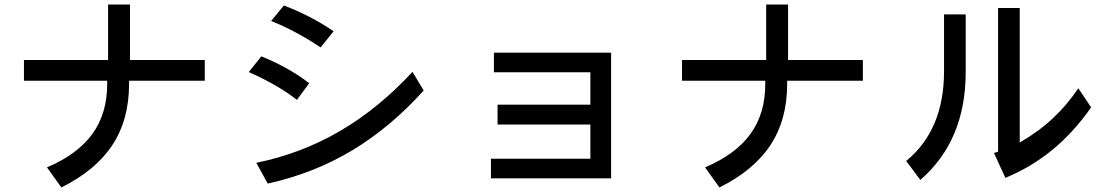

<svg xmlns="http://www.w3.org/2000/svg" viewBox="-20 -719 4850 842"><path d="M546 -350Q546 -194 472.5 -82.5Q399 29 249 103L186 15Q320 -42 385 -131.5Q450 -221 450 -350V-365H85V-456H454V-699H550V-456H878V-365H546Z M1169 -627 1225 -695Q1341 -651 1443 -582L1386 -511Q1277 -584 1169 -627ZM1071 -403 1126 -472Q1247 -423 1336 -354L1282 -281Q1198 -347 1071 -403ZM1154 86 1104 -5Q1300 -45 1469.5 -143.5Q1639 -242 1789 -404L1838 -322Q1692 -160 1523.5 -59Q1355 42 1154 86Z M2133 -23H2569V-173H2162V-260H2569V-402H2146V-488H2660V63H2133Z M3432 -350Q3432 -194 3358.5 -82.5Q3285 29 3135 103L3072 15Q3206 -42 3271 -131.5Q3336 -221 3336 -350V-365H2971V-456H3340V-699H3436V-456H3764V-365H3432Z M4389 61 4339 -48 4357 -54V-684H4452V-94Q4535 -142 4597.5 -200.5Q4660 -259 4709 -332L4765 -248Q4687 -137 4594 -61Q4501 15 4389 61ZM4120 -407V-656H4215V-403Q4215 -102 4016 70L3954 -13Q4120 -149 4120 -407Z"/></svg>

Font: Gmarket Sans TTF Medium
Style: Regular
Weight: 500
Designer: Creative Director : Sungho Lee; Art Director : Kiwoong Choi; Project Manager : Sori Yang, Jongwook Yoon; Font Designer :
Foundry: Sandoll Inc.
Version: Version 1.000;hotconv 1.0.109;makeotfexe 2.5.65596